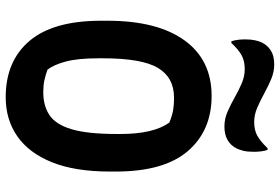

<svg xmlns="http://www.w3.org/2000/svg" viewBox="-178 -808 1005 690"><g transform="rotate(90 325.0 -462.5)"><path d="M324 -720Q449 -720 522.5 -634.5Q596 -549 596 -376V-354Q596 -229 562.5 -146Q529 -63 469 -21.5Q409 20 329 20Q199 20 126.5 -65.5Q54 -151 54 -323V-345Q54 -525 124.5 -622.5Q195 -720 324 -720ZM189 -313Q189 -240 200.5 -196.5Q212 -153 230 -130Q250 -123 268 -119Q286 -115 311 -115Q360 -115 393.5 -137.5Q427 -160 444 -217Q461 -274 461 -379V-393Q461 -511 420 -568Q396 -578 376.5 -581.5Q357 -585 331 -585Q258 -585 223.5 -527Q189 -469 189 -329ZM418 -873Q447 -873 467 -884Q487 -895 512 -921H518Q522 -911 523.5 -897.5Q525 -884 525 -873Q525 -848 521.5 -834.5Q518 -821 514 -812Q492 -766 434 -766Q407 -766 381.5 -777Q356 -788 330.5 -802.5Q305 -817 279.5 -828Q254 -839 228 -839Q199 -839 178.5 -828Q158 -817 134 -791H128Q124 -802 122.5 -815.5Q121 -829 121 -839Q121 -861 124 -874.5Q127 -888 131 -898Q141 -920 160.5 -932.5Q180 -945 211 -945Q238 -945 264 -934Q290 -923 315.5 -909Q341 -895 366.5 -884Q392 -873 418 -873Z"/></g></svg>

Font: Recursive Sn Csl St
Style: Bold
Weight: 700
Version: Version 1.079;hotconv 1.0.112;makeotfexe 2.5.65598; ttfautoh